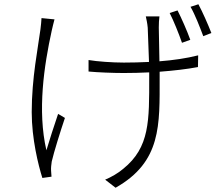

<svg xmlns="http://www.w3.org/2000/svg" viewBox="-20 -820 1040 902"><path d="M874 -633C859 -675 832 -736 814 -771L777 -759C796 -722 820 -662 835 -619ZM175 -735C174 -722 173 -702 170 -682C159 -598 129 -453 129 -293C129 -168 160 -44 179 16L222 10C222 2 220 -10 220 -18C219 -31 221 -47 223 -61C233 -105 265 -207 285 -266L253 -285C234 -228 212 -162 198 -114C155 -300 187 -512 223 -676C227 -693 232 -715 236 -729ZM665 -743C668 -729 672 -712 674 -690C675 -668 678 -592 680 -529C640 -527 601 -526 562 -526C508 -526 437 -531 396 -538V-484C436 -480 511 -477 561 -477C600 -477 641 -478 681 -480V-457C681 -253 684 -128 559 -27C536 -7 501 13 474 24L523 62C739 -60 730 -233 730 -457V-483C795 -488 858 -495 910 -505L911 -560C856 -546 794 -537 729 -532C728 -595 726 -669 726 -691C726 -712 727 -725 729 -743ZM875 -788C896 -752 918 -695 935 -650L973 -665C957 -706 931 -765 912 -800Z"/></svg>

Font: Genne Gothic Light
Style: Regular
Weight: 300
Designer: Ryoko NISHIZUKA (kana & ideographs); Paul D. Hunt (Latin, Greek & Cyrillic); Wenlong ZHANG (bopomofo); Sandoll Communica
Foundry: Adobe Systems Incorporated
Version: Version 1.004;PS 1.004;hotconv 16.6.51;makeotf.lib2.5.65220